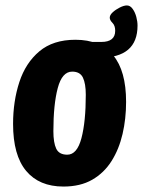

<svg xmlns="http://www.w3.org/2000/svg" viewBox="-20 -677 525 705"><path d="M213 8Q124 8 76 -49.5Q28 -107 28 -222Q28 -305 51 -375.5Q74 -446 124.5 -488.5Q175 -531 257 -531Q348 -531 395.5 -474Q443 -417 443 -303Q443 -241 430 -185Q417 -129 389.5 -85.5Q362 -42 318.5 -17Q275 8 213 8ZM227 -109Q263 -109 279 -169.5Q295 -230 295 -329Q295 -370 284.5 -392Q274 -414 245 -414Q208 -414 192 -353.5Q176 -293 176 -195Q176 -153 186.5 -131Q197 -109 227 -109ZM346 -465 319 -523H352Q403 -523 403 -564Q403 -583 393 -593Q383 -603 383 -612Q383 -622 394 -632Q405 -642 420 -649.5Q435 -657 446 -657Q458 -657 467 -644.5Q476 -632 480.5 -615Q485 -598 485 -583Q485 -465 346 -465Z"/></svg>

Font: Asap Condensed
Style: Bold Italic
Weight: 700
Width: 3
Italic angle: -6°
Designer: Pablo Cosgaya
Foundry: Omnibus-Type
Version: Version 3.001; ttfautohint (v1.8.4.7-5d5b)